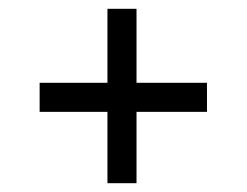

<svg xmlns="http://www.w3.org/2000/svg" viewBox="-20 -456 560 436"><path d="M450 -202H290V-40H224V-202H70V-268H224V-436H290V-268H450Z"/></svg>

Font: Enriqueta
Style: Regular
Weight: 400
Designer: Viviana Monsalve, Gustavo Ibarra
Foundry: 72Puntos
Version: Version 2.000